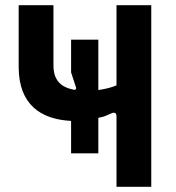

<svg xmlns="http://www.w3.org/2000/svg" viewBox="-20 -720 679 740"><path d="M429 -272V0H563V-700H429V-391C413 -384 388 -377 359 -373V-567H254V-441L273 -383C275 -377 271 -373 265 -374C214 -384 186 -411 186 -468V-700H52V-462C52 -317 137 -260 254 -254V-129H359V-266C368 -268 375 -269 381 -271L409 -283C422 -289 429 -284 429 -272Z"/></svg>

Font: Finlandica SemiBold
Style: Regular
Weight: 600
Designer: Niklas Ekholm, Juho Hiilivirta, Jaakko Suomalainen
Foundry: Helsinki Type Studio
Version: Version 2.000;Glyphs 3.2 (3202)